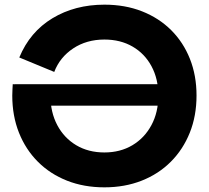

<svg xmlns="http://www.w3.org/2000/svg" viewBox="-20 -791 898 823"><path d="M724 -430.1V-338H52L44 -430.1ZM427.5 -771Q516.3 -771 588.7 -742.5Q661.1 -714 713.5 -662Q765.8 -609.9 794.1 -538.7Q822.4 -467.4 822.4 -381.6Q822.4 -294.5 793.6 -222.4Q764.8 -150.4 712.3 -97.8Q659.9 -45.2 587.4 -16.6Q515 12 427.5 12Q339.9 12 267.4 -16.5Q194.9 -45.1 142.4 -97.7Q89.9 -150.2 61.2 -222.4Q32.6 -294.5 32.6 -381.5Q32.6 -394.6 33.4 -407Q34.1 -419.4 34.6 -430.1L198.4 -422.9Q197.3 -412.4 196.8 -402.3Q196.3 -392.2 196.3 -381.5Q196.3 -309.6 225.5 -254.6Q254.7 -199.6 306.8 -168.5Q358.9 -137.5 427.5 -137.5Q495.4 -137.5 547.5 -168.5Q599.5 -199.5 629.1 -254.6Q658.7 -309.6 658.7 -381.5Q658.7 -452.6 629.6 -506.7Q600.6 -560.9 548.5 -591.2Q496.4 -621.5 427.5 -621.5Q351.1 -621.5 293.8 -583.5Q236.6 -545.6 212.5 -482.7L62.7 -544.6Q108.2 -654.5 204.7 -712.7Q301.3 -771 427.5 -771Z"/></svg>

Font: Hepta Slab ExtraLight
Style: Regular
Weight: 200
Designer: Michael LaGattuta
Foundry: Michael LaGattuta
Version: Version 1.100